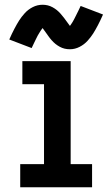

<svg xmlns="http://www.w3.org/2000/svg" viewBox="-20 -787 472 807"><path d="M65 0H367V-97H277V-530H74V-433H165V-97H65ZM274 -580Q295 -580 314.5 -590Q334 -600 348 -615.5Q362 -631 371.5 -646Q381 -661 391.5 -681Q402 -701 413 -726L319 -762Q314 -751 309.5 -742Q305 -733 301 -725Q297 -717 293.5 -710Q290 -703 286.5 -697Q283 -691 280.5 -687.5Q278 -684 274 -678Q268 -686 261.5 -695Q255 -704 249 -712Q243 -720 235 -729Q227 -738 219 -744.5Q211 -751 201 -756.5Q191 -762 180.5 -764.5Q170 -767 159 -767Q137 -767 117.5 -757Q98 -747 84 -731.5Q70 -716 60.5 -701Q51 -686 40.5 -666Q30 -646 19 -621L113 -585Q118 -596 122.5 -605Q127 -614 131 -622.5Q135 -631 138.5 -637.5Q142 -644 146 -650Q150 -656 152 -659.5Q154 -663 159 -669Q164 -662 171 -652.5Q178 -643 183.5 -635Q189 -627 197 -618Q205 -609 213 -602.5Q221 -596 231 -590.5Q241 -585 251.5 -582.5Q262 -580 274 -580Z"/></svg>

Font: Iosevka Sparkle Semibold
Style: Regular
Weight: 600
Designer: Belleve Invis
Foundry: Belleve Invis
Version: Version 4.5.0; ttfautohint (v1.8.3)